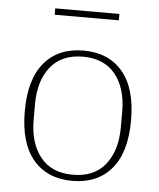

<svg xmlns="http://www.w3.org/2000/svg" viewBox="-51 -725 648 781"><g transform="rotate(5 273.0 -334.5)"><path d="M273 -13Q360 -13 405.5 -70Q451 -127 451 -222V-286Q451 -381 405.5 -438Q360 -495 273 -495Q186 -495 140.5 -438Q95 -381 95 -286V-222Q95 -127 140.5 -70Q186 -13 273 -13ZM273 12Q171 12 113.5 -55.5Q56 -123 56 -254Q56 -385 113.5 -452.5Q171 -520 273 -520Q375 -520 432.5 -452.5Q490 -385 490 -254Q490 -123 432.5 -55.5Q375 12 273 12ZM143 -681H405V-655H143Z"/></g></svg>

Font: IBM Plex Serif ExtLt
Style: Regular
Weight: 200
Designer: Mike Abbink, Paul van der Laan, Pieter van Rosmalen
Foundry: Bold Monday
Version: Version 3.001